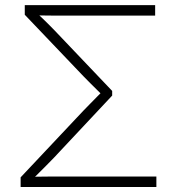

<svg xmlns="http://www.w3.org/2000/svg" viewBox="-20 -748 708 768"><path d="M62.5 0V-38.6L313 -304.7Q327.1 -319.3 341.1 -333.5Q355 -347.7 368.2 -361.1Q381.3 -374.5 393.1 -386.2V-363.8Q381.3 -375.5 368.2 -388.4Q355 -401.4 341.1 -415.3Q327.1 -429.2 313 -443.8L79.1 -689V-727.5H600.6V-685.5H223.6Q197.3 -685.5 173.1 -685.8Q148.9 -686 126.5 -686.5V-696.8Q137.7 -686.5 148.7 -675.8Q159.7 -665 171.9 -653.1Q184.1 -641.1 197.3 -627.4L428.7 -384.3V-365.7L197.3 -118.7Q181.2 -102.1 166 -86.7Q150.9 -71.3 136.7 -57.4Q122.6 -43.5 109.9 -30.8V-41Q136.7 -41.5 164.8 -41.7Q192.9 -42 223.6 -42H605.5V0Z"/></svg>

Font: Inter 18pt ExtraLight
Style: Regular
Weight: 250
Designer: Rasmus Andersson
Foundry: rsms
Version: Version 4.001;git-66647c0bb